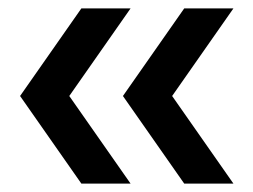

<svg xmlns="http://www.w3.org/2000/svg" viewBox="-20 -481 609 462"><path d="M175.8 -39.2 28.3 -250 175.8 -460.8H294.2L146.7 -250L294.2 -39.2ZM423.3 -39.2 275.8 -250 423.3 -460.8H541.7L394.2 -250L541.7 -39.2Z"/></svg>

Font: Funnel Sans Medium
Style: Regular
Weight: 500
Version: Version 1.000; Beta; Release 5; Build 24; ttfautohint (v1.8.